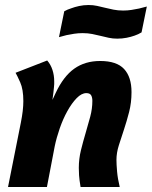

<svg xmlns="http://www.w3.org/2000/svg" viewBox="-20 -745 605 765"><path d="M504 -378Q504 -336 494.5 -299Q485 -262 474 -229Q463 -196 453.5 -166Q444 -136 444 -108Q444 -90 446.5 -61.5Q449 -33 457 0H301Q296 -30 295 -46.5Q294 -63 294 -76Q294 -112 302.5 -146.5Q311 -181 321 -214.5Q331 -248 339.5 -280Q348 -312 348 -343Q348 -357 343 -365.5Q338 -374 324 -374Q305 -374 285.5 -354Q266 -334 248.5 -302.5Q231 -271 218 -233.5Q205 -196 198 -162L167 0H12L63 -256Q68 -281 70.5 -302.5Q73 -324 73 -342Q73 -389 60.5 -417Q48 -445 42 -455L168 -504Q182 -488 189 -466.5Q196 -445 196 -421Q196 -415 196 -410Q196 -405 195 -397.5Q194 -390 193 -378Q192 -366 189 -347L202 -375Q233 -441 276 -471.5Q319 -502 379 -502Q445 -502 474.5 -470Q504 -438 504 -378ZM544 -616Q531 -608 516 -603Q502 -598 484.5 -594.5Q467 -591 447 -591Q429 -591 413 -594.5Q397 -598 381 -602Q365 -606 347.5 -609.5Q330 -613 309 -613Q292 -613 275.5 -610.5Q259 -608 245 -605Q229 -601 215 -597L236 -700Q248 -707 264 -712Q277 -717 295 -721Q313 -725 333 -725Q351 -725 367 -721.5Q383 -718 399 -714Q415 -710 432.5 -706.5Q450 -703 471 -703Q488 -703 504 -705.5Q520 -708 534 -711Q550 -715 565 -719Z"/></svg>

Font: Amaranth
Style: Bold Italic
Weight: 700
Italic angle: -12°
Designer: Gesine Todt
Foundry: Gesine Todt
Version: Version 1.001